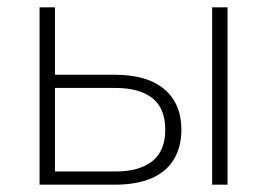

<svg xmlns="http://www.w3.org/2000/svg" viewBox="-20 -504 729 524"><path d="M88 0V-484H130V-300H293Q382 -300 428.5 -260.5Q475 -221 475 -150Q475 -103 454.5 -69Q434 -35 393.5 -17.5Q353 0 293 0ZM130 -36H295Q360 -36 395.5 -64Q431 -92 431 -150Q431 -209 395.5 -236.5Q360 -264 295 -264H130ZM559 0V-484H601V0Z"/></svg>

Font: Nunito Sans 12pt ExtraLight
Style: Regular
Weight: 200
Designer: Vernon Adams
Foundry: Vernon Adams
Version: Version 3.101;gftools[0.9.27]